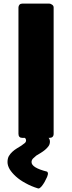

<svg xmlns="http://www.w3.org/2000/svg" viewBox="-20 -762 396 1061"><path d="M82 -720.7Q82 -729.5 87.9 -736.3Q93.8 -742.2 104.5 -742.2Q153.3 -742.2 252 -742.2Q258.8 -742.2 267.6 -736.3Q276.4 -730.5 276.4 -720.7Q276.4 -487.3 276.4 -22.5Q276.4 0 252 0Q202.1 0 104.5 0Q82 0 82 -22.5Q82 -254.9 82 -720.7ZM245.1 -3.9Q252.9 3.9 253.9 8.8Q255.9 14.6 255.9 20.5Q255.9 35.2 248 45.9Q240.2 56.6 228.5 66.4Q217.8 75.2 205.1 83Q192.4 90.8 180.7 97.7Q169.9 106.4 162.1 114.3Q154.3 123 154.3 133.8Q154.3 165 240.2 186.5Q245.1 190.4 245.1 198.2Q245.1 202.1 240.2 215.8Q234.4 228.5 226.6 243.2Q218.8 256.8 210 267.6Q200.2 279.3 193.4 279.3Q192.4 279.3 190.4 279.3Q152.3 267.6 121.1 250Q89.8 233.4 67.4 212.9Q45.9 193.4 33.2 172.9Q21.5 152.3 21.5 133.8Q21.5 115.2 28.3 101.6Q36.1 87.9 47.9 77.1Q59.6 66.4 72.3 58.6Q85.9 49.8 97.7 43Q109.4 35.2 117.2 28.3Q124 22.5 124 13.7Q124 3.9 113.3 -3.9Q157.2 -3.9 245.1 -3.9Z"/></svg>

Font: Cocogoose
Style: Regular
Weight: 400
Designer: Cosimo Lorenzo Pancini
Version: Version 1.000